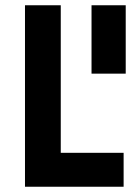

<svg xmlns="http://www.w3.org/2000/svg" viewBox="-20 -710 525 730"><path d="M450 0V-129H211V-690H75V0ZM458 -690H328V-430H458Z"/></svg>

Font: TitilliumMaps29L
Style: 999 wt
Weight: 900
Designer: Campivisivi
Foundry: Accademia di Belle Arti di Urbino and students of MA course of Visual design